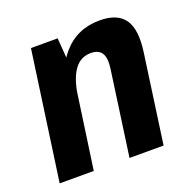

<svg xmlns="http://www.w3.org/2000/svg" viewBox="-103 -653 758 757"><g transform="rotate(-20 276.0 -275.0)"><path d="M366 -357Q372 -400 359 -420.5Q346 -441 313 -441Q271 -441 245 -406Q219 -371 208 -300L150 -230L157 -279Q176 -413 235.5 -481.5Q295 -550 390 -550Q465 -550 494.5 -507Q524 -464 511 -372L459 0H316ZM99 -540H211L222 -394L166 0H23Z"/></g></svg>

Font: Pathway Extreme Condensed
Style: Bold Italic
Weight: 700
Width: 3
Italic angle: -8°
Version: Version 1.001;gftools[0.9.26]